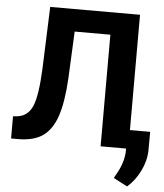

<svg xmlns="http://www.w3.org/2000/svg" viewBox="-60 -764 869 1015"><g transform="rotate(5 374.5 -256.0)"><path d="M641.6 -710.9V0H494.6V-592.3H305.2L293.5 -341.3Q286.1 -214.4 261.2 -141.4Q236.3 -68.4 188.5 -34.4Q140.6 -0.5 57.6 0H19.5V-117.7L43.9 -120.1Q99.1 -127.4 122.8 -183.8Q146.5 -240.2 152.8 -384.8L165 -710.9ZM652.3 199.2 578.6 160.6 596.2 128.9Q628.9 69.3 629.9 10.3V-99.1H749L748.5 -1.5Q748 52.7 721.2 107.9Q694.3 163.1 652.3 199.2Z"/></g></svg>

Font: RobotoInd
Style: Bold
Weight: 700
Designer: Google
Version: Version 2.001150; 2014